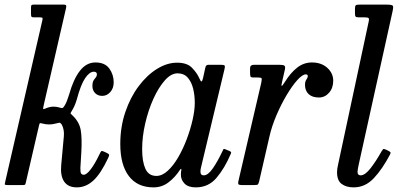

<svg xmlns="http://www.w3.org/2000/svg" viewBox="-31 -800 1737 830"><path d="M437 -118Q405 -49.5 372.8 -19.8Q340.5 10 301.5 10Q263.5 10 246.5 -14.8Q229.5 -39.5 233.5 -85L238.5 -140Q242.5 -182.5 245 -210.8Q247.5 -239 236.5 -260.5Q230.5 -270 225.5 -269.5Q220.5 -269 210 -266Q195.5 -262 181.5 -262Q166 -262 152.5 -266Q145 -268 142.5 -267.8Q140 -267.5 138 -259L80.5 -10.5Q79 -4 77.5 -2Q76 0 67.5 0H3Q-11 0 -10.5 -4Q-10 -8 -7.5 -18.5L151.5 -709.5Q154 -719.5 152.8 -722.2Q151.5 -725 141.5 -725H114Q106 -725 104.5 -728.8Q103 -732.5 103 -740.5V-766Q103 -773 104.5 -776.5Q106 -780 113 -780H244.5Q254 -780 255 -775.8Q256 -771.5 254.5 -765L159 -350Q155 -333 155.5 -329.8Q156 -326.5 164.5 -330.5Q175.5 -335.5 184.2 -337.2Q193 -339 200 -339Q212 -339 223 -336Q232.5 -333 237.2 -332.8Q242 -332.5 249.5 -345.5Q255 -354.5 259.2 -366.2Q263.5 -378 268 -392Q286.5 -458 314.5 -494Q342.5 -530 381.5 -530Q422.5 -530 441.5 -503.8Q460.5 -477.5 460.5 -444Q460.5 -418.5 445.8 -402Q431 -385.5 411 -385.5Q392 -385.5 380.2 -397.5Q368.5 -409.5 368.5 -428Q368.5 -444 373.2 -451.8Q378 -459.5 382.8 -464.8Q387.5 -470 388 -478Q388 -490 374.5 -490Q356 -490 337 -462Q318 -434 301 -370Q296.5 -355 291 -342.5Q285.5 -330 279 -320Q272.5 -310.5 274.8 -308.2Q277 -306 284.5 -299Q312 -272 318 -237.5Q324 -203 320.5 -141L316.5 -74.5Q316 -54.5 320 -49.5Q324 -44.5 331 -44.5Q343 -44.5 361 -67.8Q379 -91 398.5 -132Q403.5 -143 406.5 -146Q409.5 -149 417.5 -145L430.5 -139Q439 -135 440.5 -131.8Q442 -128.5 437 -118Z M966 -133.5Q940.5 -73.5 905.5 -31.8Q870.5 10 815.5 10Q782 10 766.2 -7Q750.5 -24 751 -45.5Q751 -52.5 751.5 -56.5Q752 -60.5 753 -65Q753.5 -70 751.5 -70Q749.5 -70 746.5 -65Q725.5 -33 697.2 -11.5Q669 10 632.5 10Q563 10 526 -38.8Q489 -87.5 489 -177.5Q489 -251.5 510.8 -315.5Q532.5 -379.5 568.5 -427.5Q604.5 -475.5 647.8 -502.2Q691 -529 734.5 -529Q778 -529 799.2 -506.8Q820.5 -484.5 830 -463Q836 -448.5 839.5 -447.8Q843 -447 846.5 -461.5L856.5 -507Q858 -514 861 -517Q864 -520 872 -520H922.5Q937.5 -520 940 -516.5Q942.5 -513 939.5 -501L838 -76.5Q835.5 -67.5 835.5 -57.5Q835.5 -42 850 -42Q868.5 -42 889.8 -73.2Q911 -104.5 931 -147Q934 -153.5 935.2 -155.5Q936.5 -157.5 943.5 -154.5L960.5 -147.5Q967 -144.5 968 -142Q969 -139.5 966 -133.5ZM811 -355Q811 -388.5 803.8 -417.5Q796.5 -446.5 780.2 -464.8Q764 -483 736.5 -483Q708.5 -483 681.5 -452.5Q654.5 -422 632.2 -373Q610 -324 596.8 -266.5Q583.5 -209 583.5 -155Q583.5 -101.5 597.5 -70.5Q611.5 -39.5 645 -39.5Q670 -39.5 694.2 -61.8Q718.5 -84 739.5 -120.2Q760.5 -156.5 776.5 -199Q792.5 -241.5 801.8 -282.8Q811 -324 811 -355Z M1068.5 -520H1175Q1192.5 -520 1198 -516.5Q1203.5 -513 1200.5 -499L1189 -449Q1184 -428 1187 -428.5Q1190 -429 1202 -448Q1225 -485 1253.5 -507.5Q1282 -530 1317.5 -530Q1358 -530 1383.8 -506.8Q1409.5 -483.5 1409.5 -451Q1409.5 -419.5 1391.5 -399Q1373.5 -378.5 1347.5 -378.5Q1319 -378.5 1303.2 -393.2Q1287.5 -408 1287.5 -433Q1287.5 -447.5 1293.5 -456Q1299.5 -464.5 1299.5 -471Q1299.5 -478.5 1291 -478.5Q1276.5 -478.5 1254.2 -453.8Q1232 -429 1208 -388.8Q1184 -348.5 1163.8 -301Q1143.5 -253.5 1133.5 -208.5L1089.5 -17Q1086.5 -5.5 1084 -2.8Q1081.5 0 1067 0H1016Q1000.5 0 999 -5Q997.5 -10 1000.5 -21L1098.5 -442.5Q1101.5 -458 1099.8 -461.5Q1098 -465 1083 -465H1064.5Q1054 -465 1052 -469.2Q1050 -473.5 1050 -486V-505.5Q1050 -520 1068.5 -520Z M1666 -751 1520 -90Q1518.5 -84.5 1516.5 -72.8Q1514.5 -61 1514.5 -57.5Q1514.5 -42 1528 -42Q1547 -42 1570.8 -72.5Q1594.5 -103 1618 -145Q1622.5 -152.5 1625 -155Q1627.5 -157.5 1636.5 -153.5L1648 -148Q1655.5 -144 1657 -141.5Q1658.5 -139 1655 -132Q1622 -69 1584.8 -29.5Q1547.5 10 1497.5 10Q1466 10 1446 -4.8Q1426 -19.5 1426 -55.5Q1426 -70 1430.5 -88.5L1563 -707.5Q1565.5 -719.5 1561.8 -722.2Q1558 -725 1544 -725H1520.5Q1509.5 -725 1506.5 -728.2Q1503.5 -731.5 1503.5 -741.5V-762.5Q1503.5 -774 1507 -777Q1510.5 -780 1521.5 -780H1640Q1663.5 -780 1667 -775.2Q1670.5 -770.5 1666 -751Z"/></svg>

Font: Besley* Narrow
Style: Italic
Weight: 400
Width: 4
Italic angle: -13°
Designer: Owen Earl
Foundry: indestructible type*
Version: Version 3.000; ttfautohint (v1.8.3)